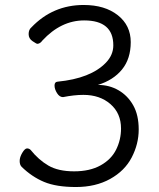

<svg xmlns="http://www.w3.org/2000/svg" viewBox="-20 -733 640 771"><path d="M315 -352Q278 -352 233 -343Q219 -343 209 -359Q199 -375 199 -389.5Q199 -404 211 -405Q344 -418 405 -481Q435 -512 435 -551Q435 -651 318 -651Q225 -651 150 -570Q141 -557 129 -557Q127 -557 111 -567.5Q95 -578 95 -596Q95 -614 106 -623Q192 -713 316 -713Q401 -713 453 -672Q505 -631 505 -564Q505 -497 470 -454Q435 -411 373 -392Q419 -392 456 -370.5Q493 -349 515 -310Q537 -271 537 -213Q537 -155 509 -101Q481 -47 422.5 -14.5Q364 18 285 18Q206 18 157 -2.5Q108 -23 67 -63Q59 -71 59 -86.5Q59 -102 69.5 -119.5Q80 -137 88.5 -137Q97 -137 103 -131Q135 -91 174.5 -68Q214 -45 277.5 -45Q341 -45 384 -69Q427 -93 446.5 -132.5Q466 -172 466 -217Q466 -278 423.5 -315Q381 -352 315 -352Z"/></svg>

Font: LXGW WenKai Lite
Style: Regular
Weight: 400
Designer: LXGW / Fontworks Inc.
Foundry: LXGW / Fontworks Inc.
Version: Version 1.511; March 25, 2025